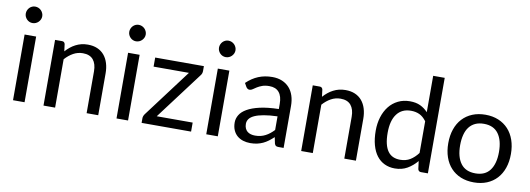

<svg xmlns="http://www.w3.org/2000/svg" viewBox="-58 -1093 4028 1458"><g transform="rotate(10 1956.0 -364.0)"><path d="M164.5 -506.5H75.5V0H164.5ZM183.5 -665.5C183.5 -674.2 181.8 -682.4 178.2 -690.2C174.8 -698.1 170.1 -704.9 164.2 -710.8C158.4 -716.6 151.6 -721.2 143.8 -724.5C135.9 -727.8 127.7 -729.5 119 -729.5C110.3 -729.5 102.2 -727.8 94.8 -724.5C87.2 -721.2 80.7 -716.6 75 -710.8C69.3 -704.9 64.8 -698.1 61.5 -690.2C58.2 -682.4 56.5 -674.2 56.5 -665.5C56.5 -656.8 58.2 -648.8 61.5 -641.2C64.8 -633.8 69.3 -627.1 75 -621.2C80.7 -615.4 87.2 -610.8 94.8 -607.5C102.2 -604.2 110.3 -602.5 119 -602.5C127.7 -602.5 135.9 -604.2 143.8 -607.5C151.6 -610.8 158.4 -615.4 164.2 -621.2C170.1 -627.1 174.8 -633.8 178.2 -641.2C181.8 -648.8 183.5 -656.8 183.5 -665.5Z M394.5 -433 387.5 -488C384.5 -500.3 376.7 -506.5 364 -506.5H310.5V0H400V-373C419.3 -394.7 440.4 -411.8 463.2 -424.5C486.1 -437.2 510.7 -443.5 537 -443.5C572.7 -443.5 599.2 -432.9 616.8 -411.8C634.2 -390.6 643 -360.8 643 -322.5V0H732.5V-322.5C732.5 -351.2 728.8 -377.3 721.5 -401C714.2 -424.7 703.4 -444.9 689.2 -461.8C675.1 -478.6 657.4 -491.6 636.2 -500.8C615.1 -509.9 590.7 -514.5 563 -514.5C545 -514.5 528.2 -512.6 512.8 -508.8C497.2 -504.9 482.6 -499.4 468.8 -492.2C454.9 -485.1 441.8 -476.5 429.5 -466.5C417.2 -456.5 405.5 -445.3 394.5 -433Z M962.5 -506.5H873.5V0H962.5ZM981.5 -665.5C981.5 -674.2 979.8 -682.4 976.2 -690.2C972.8 -698.1 968.1 -704.9 962.2 -710.8C956.4 -716.6 949.6 -721.2 941.8 -724.5C933.9 -727.8 925.7 -729.5 917 -729.5C908.3 -729.5 900.2 -727.8 892.8 -724.5C885.2 -721.2 878.7 -716.6 873 -710.8C867.3 -704.9 862.8 -698.1 859.5 -690.2C856.2 -682.4 854.5 -674.2 854.5 -665.5C854.5 -656.8 856.2 -648.8 859.5 -641.2C862.8 -633.8 867.3 -627.1 873 -621.2C878.7 -615.4 885.2 -610.8 892.8 -607.5C900.2 -604.2 908.3 -602.5 917 -602.5C925.7 -602.5 933.9 -604.2 941.8 -607.5C949.6 -610.8 956.4 -615.4 962.2 -621.2C968.1 -627.1 972.8 -633.8 976.2 -641.2C979.8 -648.8 981.5 -656.8 981.5 -665.5Z M1458 -468.5V-506.5H1082.5V-436.5H1355L1079 -69C1075 -63.7 1072 -58.1 1070 -52.2C1068 -46.4 1067 -41.3 1067 -37V0H1448.5V-69.5H1171.5L1446 -434.5C1449.7 -438.8 1452.6 -444 1454.8 -450C1456.9 -456 1458 -462.2 1458 -468.5Z M1654.5 -506.5H1565.5V0H1654.5ZM1673.5 -665.5C1673.5 -674.2 1671.8 -682.4 1668.2 -690.2C1664.8 -698.1 1660.1 -704.9 1654.2 -710.8C1648.4 -716.6 1641.6 -721.2 1633.8 -724.5C1625.9 -727.8 1617.7 -729.5 1609 -729.5C1600.3 -729.5 1592.2 -727.8 1584.8 -724.5C1577.2 -721.2 1570.7 -716.6 1565 -710.8C1559.3 -704.9 1554.8 -698.1 1551.5 -690.2C1548.2 -682.4 1546.5 -674.2 1546.5 -665.5C1546.5 -656.8 1548.2 -648.8 1551.5 -641.2C1554.8 -633.8 1559.3 -627.1 1565 -621.2C1570.7 -615.4 1577.2 -610.8 1584.8 -607.5C1592.2 -604.2 1600.3 -602.5 1609 -602.5C1617.7 -602.5 1625.9 -604.2 1633.8 -607.5C1641.6 -610.8 1648.4 -615.4 1654.2 -621.2C1660.1 -627.1 1664.8 -633.8 1668.2 -641.2C1671.8 -648.8 1673.5 -656.8 1673.5 -665.5Z M2075 -228V-123C2065 -112.3 2054.8 -102.8 2044.2 -94.5C2033.8 -86.2 2022.8 -79 2011.2 -73C1999.8 -67 1987.5 -62.4 1974.5 -59.2C1961.5 -56.1 1947.2 -54.5 1931.5 -54.5C1919.8 -54.5 1908.9 -55.9 1898.8 -58.8C1888.6 -61.6 1879.8 -66.1 1872.2 -72.2C1864.8 -78.4 1858.8 -86.3 1854.5 -96C1850.2 -105.7 1848 -117.2 1848 -130.5C1848 -144.5 1852.1 -157.2 1860.2 -168.5C1868.4 -179.8 1881.6 -189.7 1899.8 -198C1917.9 -206.3 1941.4 -213.1 1970.2 -218.2C1999.1 -223.4 2034 -226.7 2075 -228ZM1787.5 -435 1803.5 -406.5C1806.5 -401.8 1810.2 -397.9 1814.5 -394.8C1818.8 -391.6 1824 -390 1830 -390C1837.7 -390 1845.4 -392.8 1853.2 -398.2C1861.1 -403.8 1870.4 -409.9 1881.2 -416.8C1892.1 -423.6 1904.9 -429.8 1919.8 -435.2C1934.6 -440.8 1953 -443.5 1975 -443.5C2007.7 -443.5 2032.5 -433.4 2049.5 -413.2C2066.5 -393.1 2075 -363.3 2075 -324V-284.5C2017.3 -283.2 1968.7 -277.9 1929 -268.8C1889.3 -259.6 1857.2 -247.8 1832.5 -233.5C1807.8 -219.2 1790 -202.8 1779 -184.2C1768 -165.8 1762.5 -146.5 1762.5 -126.5C1762.5 -103.5 1766.2 -83.6 1773.8 -66.8C1781.2 -49.9 1791.4 -36 1804.2 -25C1817.1 -14 1832.2 -5.8 1849.5 -0.2C1866.8 5.2 1885.3 8 1905 8C1924.3 8 1941.9 6.2 1957.8 2.8C1973.6 -0.8 1988.5 -5.8 2002.5 -12.2C2016.5 -18.8 2029.8 -26.8 2042.5 -36.2C2055.2 -45.8 2068.2 -56.7 2081.5 -69L2091.5 -21C2094.2 -12.7 2097.8 -7.1 2102.5 -4.2C2107.2 -1.4 2113.8 0 2122.5 0H2162V-324C2162 -352.3 2158.2 -378.3 2150.5 -402C2142.8 -425.7 2131.5 -445.8 2116.5 -462.5C2101.5 -479.2 2083 -492.2 2061 -501.5C2039 -510.8 2013.8 -515.5 1985.5 -515.5C1946.2 -515.5 1910.3 -508.8 1878 -495.5C1845.7 -482.2 1815.5 -462 1787.5 -435Z M2381.5 -433 2374.5 -488C2371.5 -500.3 2363.7 -506.5 2351 -506.5H2297.5V0H2387V-373C2406.3 -394.7 2427.4 -411.8 2450.2 -424.5C2473.1 -437.2 2497.7 -443.5 2524 -443.5C2559.7 -443.5 2586.2 -432.9 2603.8 -411.8C2621.2 -390.6 2630 -360.8 2630 -322.5V0H2719.5V-322.5C2719.5 -351.2 2715.8 -377.3 2708.5 -401C2701.2 -424.7 2690.4 -444.9 2676.2 -461.8C2662.1 -478.6 2644.4 -491.6 2623.2 -500.8C2602.1 -509.9 2577.7 -514.5 2550 -514.5C2532 -514.5 2515.2 -512.6 2499.8 -508.8C2484.2 -504.9 2469.6 -499.4 2455.8 -492.2C2441.9 -485.1 2428.8 -476.5 2416.5 -466.5C2404.2 -456.5 2392.5 -445.3 2381.5 -433Z M3185.5 -386V-141.5C3167.2 -117.2 3147.1 -98.3 3125.2 -85C3103.4 -71.7 3077.8 -65 3048.5 -65C3028.2 -65 3010 -68.5 2994 -75.5C2978 -82.5 2964.5 -93.6 2953.5 -108.8C2942.5 -123.9 2934.2 -143.2 2928.5 -166.8C2922.8 -190.2 2920 -218.5 2920 -251.5C2920 -313.8 2932.7 -361.8 2958 -395.5C2983.3 -429.2 3019.5 -446 3066.5 -446C3090.5 -446 3112.2 -441.6 3131.5 -432.8C3150.8 -423.9 3168.8 -408.3 3185.5 -386ZM3274.5 -736.5H3185.5V-456C3168.2 -474.7 3148.4 -489.2 3126.2 -499.8C3104.1 -510.2 3077.5 -515.5 3046.5 -515.5C3012.5 -515.5 2981.9 -508.8 2954.8 -495.2C2927.6 -481.8 2904.7 -463.2 2886 -439.5C2867.3 -415.8 2853 -387.9 2843 -355.8C2833 -323.6 2828 -288.8 2828 -251.5C2828 -209.5 2832.5 -172.3 2841.5 -140C2850.5 -107.7 2863.3 -80.7 2880 -59C2896.7 -37.3 2916.8 -20.9 2940.5 -9.8C2964.2 1.4 2990.5 7 3019.5 7C3055.8 7 3087.8 -1 3115.5 -17C3143.2 -33 3167.8 -54 3189.5 -80L3197.5 -18.5C3200.8 -6.2 3208.8 0 3221.5 0H3274.5Z M3629 -514.5C3591.7 -514.5 3558.1 -508.3 3528.2 -496C3498.4 -483.7 3473 -466.2 3452 -443.5C3431 -420.8 3414.9 -393.4 3403.8 -361.2C3392.6 -329.1 3387 -293.2 3387 -253.5C3387 -213.5 3392.6 -177.5 3403.8 -145.5C3414.9 -113.5 3431 -86.2 3452 -63.5C3473 -40.8 3498.4 -23.4 3528.2 -11.2C3558.1 0.9 3591.7 7 3629 7C3666 7 3699.3 0.9 3729 -11.2C3758.7 -23.4 3784 -40.8 3805 -63.5C3826 -86.2 3842.1 -113.5 3853.2 -145.5C3864.4 -177.5 3870 -213.5 3870 -253.5C3870 -293.2 3864.4 -329.1 3853.2 -361.2C3842.1 -393.4 3826 -420.8 3805 -443.5C3784 -466.2 3758.7 -483.7 3729 -496C3699.3 -508.3 3666 -514.5 3629 -514.5ZM3629 -62.5C3578.3 -62.5 3540.6 -79.2 3515.8 -112.8C3490.9 -146.2 3478.5 -193 3478.5 -253C3478.5 -283 3481.6 -309.9 3487.8 -333.8C3493.9 -357.6 3503.2 -377.7 3515.8 -394C3528.2 -410.3 3543.9 -422.8 3562.8 -431.5C3581.6 -440.2 3603.7 -444.5 3629 -444.5C3679 -444.5 3716.3 -427.7 3741 -394C3765.7 -360.3 3778 -313.3 3778 -253C3778 -193 3765.7 -146.2 3741 -112.8C3716.3 -79.2 3679 -62.5 3629 -62.5Z"/></g></svg>

Font: LatoLatin
Style: Regular
Weight: 400
Designer: Lukasz Dziedzic with Adam Twardoch and Botio Nikoltchev
Foundry: tyPoland Lukasz Dziedzic
Version: Version 2.015; 2015-08-06; http://www.latofonts.com/